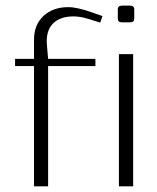

<svg xmlns="http://www.w3.org/2000/svg" viewBox="-20 -658 556 678"><path d="M100.1 0V-424.8H33.2V-450.2H100.1V-518.1Q100.1 -570.3 133.5 -601.6Q167 -632.8 221.2 -632.8Q252.4 -632.8 306.2 -613.8L341.8 -601.1L334 -578.1L290 -591.8Q262.2 -600.1 240.2 -600.1Q194.3 -600.1 169.7 -577.4Q145 -554.7 145 -512.2Q145 -503.9 149.9 -450.2H316.9V-424.8H149.9V0ZM454.1 -594.2Q454.1 -585.9 450.7 -582.5Q447.3 -579.1 438 -579.1H412.1Q402.8 -579.1 399.4 -582.5Q396 -585.9 396 -594.2V-625Q396 -638.2 412.1 -638.2H438Q454.1 -638.2 454.1 -625ZM399.9 0V-466.8H450.2V0Z"/></svg>

Font: Resagokr
Style: Light
Weight: 300
Designer: gluk
Foundry: gluk
Version: Version 0.95